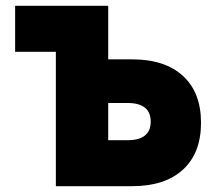

<svg xmlns="http://www.w3.org/2000/svg" viewBox="-20 -640 740 660"><path d="M172 0V-462H32V-620H352V-436H434Q547 -436 609 -379Q671 -322 671 -218Q671 -114 609 -57Q547 0 434 0ZM352 -158H418Q498 -158 498 -222Q498 -286 418 -286H352Z"/></svg>

Font: Martian Mono ExtraBold
Style: Regular
Weight: 800
Monospace: yes
Designer: Roman Shamin
Foundry: Evil Martians
Version: Version 1.000; ttfautohint (v1.8.4.7-5d5b)